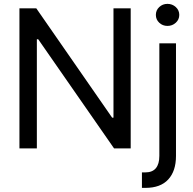

<svg xmlns="http://www.w3.org/2000/svg" viewBox="-20 -749 976 969"><path d="M639.6 0H555.7L172.9 -550.8H166V0H78.1V-707H163.1L545.9 -155.3H552.7V-707H639.6ZM868.2 -530.3V38.1Q868.2 114.3 829.1 156.7Q790 199.2 713.9 199.2H696.3V121.1H712.9Q749 121.1 766.6 99.9Q784.2 78.6 784.2 38.1V-530.3ZM766.6 -673.8Q766.6 -697.3 783.7 -713.4Q800.8 -729.5 825.2 -729.5Q849.6 -729.5 867.2 -713.4Q884.8 -697.3 884.8 -673.8Q884.8 -650.4 867.2 -634.3Q849.6 -618.2 825.2 -618.2Q800.8 -618.2 783.7 -634.3Q766.6 -650.4 766.6 -673.8Z"/></svg>

Font: Pretendard Std
Style: Regular
Weight: 400
Designer: Base glyphs from Inter by Rasmus Andersson; Hangeul glyphs from Noto Sans CJK(Source Han Sans) by Jang Soo-young and Kan
Foundry: Kil Hyung-jin
Version: Version 1.309